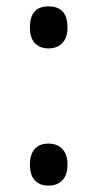

<svg xmlns="http://www.w3.org/2000/svg" viewBox="-20 -569 306 603"><path d="M132 -417Q160 -417 176 -434Q192 -451 192 -483Q192 -549 132 -549Q74 -549 74 -483Q74 -449 90 -433Q106 -417 132 -417ZM132 14Q160 14 176 -3Q192 -20 192 -52Q192 -84 176 -101Q160 -118 132 -118Q104 -118 89 -101Q74 -84 74 -52Q74 -18 90 -2Q106 14 132 14Z"/></svg>

Font: OpenSansMMV
Style: Regular
Weight: 400
Designer: Steve Matteson
Foundry: Ascender Corporation
Version: Version 4.000